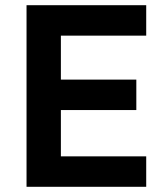

<svg xmlns="http://www.w3.org/2000/svg" viewBox="-20 -718 640 738"><path d="M82 0V-698H542V-581H214V-412H504V-295H214V-117H542V0Z"/></svg>

Font: IBM Plex Sans Devanagari SemiBold
Style: Regular
Weight: 600
Designer: Mike Abbink, Paul van der Laan, Pieter van Rosmalen, Erin McLaughlin
Foundry: Bold Monday
Version: Version 1.1